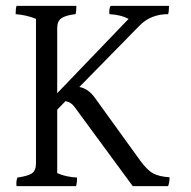

<svg xmlns="http://www.w3.org/2000/svg" viewBox="-20 -680 647 651"><path d="M102 -126V-616Q71 -629 33 -632Q33 -651 36 -660H239Q239 -640 236 -632Q202 -628 188 -618Q174 -608 174 -585V-364L416 -616Q390 -630 351 -632Q349 -650 355 -660H553Q553 -641 550 -632Q491 -632 453 -593L249 -385Q279 -380 302 -348L455 -136Q479 -103 499.5 -92Q520 -81 555 -79Q555 -62 550 -49H430L233 -317Q221 -334 202 -337L174 -308V-93Q203 -80 241 -78Q242 -66 238 -49H36Q34 -65 39 -78Q75 -83 88.5 -92.5Q102 -102 102 -126Z"/></svg>

Font: Halant
Style: Regular
Weight: 400
Designer: Hitesh Malaviya (Devanagari), Satya Rajpurohit (Latin)
Foundry: Indian Type Foundry
Version: Version 1.100;PS 1.0;hotconv 1.0.78;makeotf.lib2.5.61930; tt